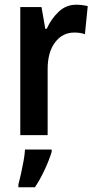

<svg xmlns="http://www.w3.org/2000/svg" viewBox="-20 -573 403 814"><path d="M303 -553Q328 -553 352 -547L340 -428Q321 -435 295 -435Q245 -435 213.5 -393.5Q182 -352 182 -280V0H66V-543H156L172 -451H178Q197 -493 228.5 -523Q260 -553 303 -553ZM199 71Q188 107 169 147.5Q150 188 128 221H58V209Q63 191 69 164Q75 137 80 109Q85 81 86 61H199Z"/></svg>

Font: Noto Sans Devanagari Condensed SemiBold
Style: Regular
Weight: 600
Width: 3
Designer: Jelle Bosma - Monotype Design Team
Foundry: Monotype Imaging Inc.
Version: Version 2.004; ttfautohint (v1.8.4.7-5d5b)